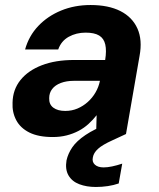

<svg xmlns="http://www.w3.org/2000/svg" viewBox="-20 -534 632 765"><path d="M190 12Q133 12 97 -6Q61 -24 44.5 -55.5Q28 -87 30 -125Q31 -177 61.5 -215Q92 -253 146.5 -274Q201 -295 275 -295H399Q405 -332 399.5 -356.5Q394 -381 375 -392.5Q356 -404 321 -404Q284 -404 254 -387.5Q224 -371 212 -337H80Q95 -391 132.5 -430.5Q170 -470 223.5 -492Q277 -514 341 -514Q412 -514 459.5 -490Q507 -466 527.5 -420.5Q548 -375 536 -311L482 0H363L365 -75Q351 -57 333 -40.5Q315 -24 293 -12.5Q271 -1 245.5 5.5Q220 12 190 12ZM240 -92Q266 -92 288.5 -101.5Q311 -111 329.5 -127.5Q348 -144 360.5 -165.5Q373 -187 378 -211V-212H275Q245 -212 222.5 -203.5Q200 -195 188 -179.5Q176 -164 176 -143Q175 -118 192.5 -105Q210 -92 240 -92ZM362 211Q325 211 296 200Q267 189 253 165Q239 141 245 105Q251 78 268 53Q285 28 320.5 4Q356 -20 415 -43L464 -63L482 0L428 25Q388 43 370.5 59Q353 75 350 93Q346 111 358 122Q370 133 393 133Q408 133 427 129Q446 125 467 118L453 197Q433 204 409.5 207.5Q386 211 362 211Z"/></svg>

Font: DM Sans 16pt
Style: Bold Italic
Weight: 700
Italic angle: -10°
Version: Version 4.004;gftools[0.9.30]